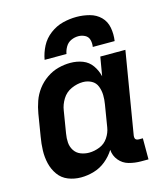

<svg xmlns="http://www.w3.org/2000/svg" viewBox="-112 -830 800 924"><g transform="rotate(-15 288.0 -368.0)"><path d="M178 8Q210 8 242.5 -1.5Q275 -11 302 -33Q329 -55 347 -84Q349 -54 368 -31Q387 -8 416 0Q445 8 476 8H513V-97H494Q487 -97 481.5 -99.5Q476 -102 474.5 -108Q473 -114 474 -121L542 -530H417L401 -436Q394 -466 376.5 -491Q359 -516 330.5 -527Q302 -538 269 -538Q239 -538 208.5 -530Q178 -522 150.5 -503Q123 -484 103.5 -458Q84 -432 73.5 -402Q63 -372 58 -342L40 -232Q34 -198 33 -164.5Q32 -131 39.5 -99.5Q47 -68 65.5 -42Q84 -16 114 -4Q144 8 178 8ZM246 -97Q224 -97 204 -105Q184 -113 172.5 -131Q161 -149 159.5 -170.5Q158 -192 162 -215L180 -325Q184 -353 200.5 -380Q217 -407 246 -420Q275 -433 304 -433Q327 -433 346.5 -422.5Q366 -412 374 -391Q382 -370 382.5 -347.5Q383 -325 379 -302L361 -192Q357 -166 341 -142Q325 -118 298.5 -107.5Q272 -97 246 -97ZM154 -584H263Q266 -602 276 -619Q286 -636 303.5 -644Q321 -652 340 -652Q357 -652 372.5 -644Q388 -636 392.5 -619Q397 -602 394 -584H503Q508 -618 502 -650.5Q496 -683 474 -705Q452 -727 420 -735.5Q388 -744 355 -744Q321 -744 287 -735.5Q253 -727 223 -704.5Q193 -682 176.5 -650Q160 -618 154 -584Z"/></g></svg>

Font: Iosevka Sparkle
Style: Bold Italic
Weight: 700
Italic angle: -9°
Designer: Belleve Invis
Foundry: Belleve Invis
Version: Version 4.5.0; ttfautohint (v1.8.3)